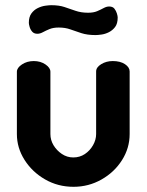

<svg xmlns="http://www.w3.org/2000/svg" viewBox="-20 -710 564 739"><path d="M263 9Q203 9 153.5 -19.5Q104 -48 74.5 -94.5Q45 -141 45 -194V-434Q45 -449 64.5 -462Q84 -475 110 -475Q136 -475 155 -462Q174 -449 174 -434V-194Q174 -171 186 -151Q198 -131 218 -117.5Q238 -104 262 -104Q287 -104 306.5 -117Q326 -130 338 -151Q350 -172 350 -194V-435Q350 -451 369.5 -463Q389 -475 414 -475Q443 -475 461 -463Q479 -451 479 -435V-194Q479 -140 449.5 -93.5Q420 -47 370.5 -19Q321 9 263 9ZM348 -575Q316 -575 293 -582.5Q270 -590 250.5 -597Q231 -604 206 -604Q185 -604 170.5 -598Q156 -592 145 -586Q134 -580 124 -580Q111 -580 104 -588Q97 -596 94 -606.5Q91 -617 91 -622Q91 -645 101 -658.5Q111 -672 125.5 -679Q140 -686 154.5 -688Q169 -690 177 -690Q207 -690 228 -683Q249 -676 270.5 -668.5Q292 -661 319 -661Q340 -661 354 -667Q368 -673 379 -679Q390 -685 400 -685Q414 -685 420.5 -676.5Q427 -668 430 -658Q433 -648 433 -643Q433 -619 423 -606Q413 -593 399 -586Q385 -579 370.5 -577Q356 -575 348 -575Z"/></svg>

Font: Dosis
Style: Bold
Weight: 700
Designer: EdgarTolentino, PabloImpallari, IginoMarini
Foundry: EdgarTolentino, PabloImpallari, IginoMarini
Version: Version 3.001; ttfautohint (v1.8.2)